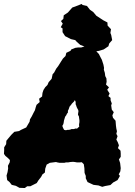

<svg xmlns="http://www.w3.org/2000/svg" viewBox="-50 -923 678 967"><path d="M75 24 48 23 30 13 9 8 -2 -6 -14 -16 -17 -39 -12 -56 -9 -75 -10 -88 -1 -106 0 -117 -11 -128 -23 -138 -30 -148 -29 -167V-181L-19 -197L-18 -214L-9 -225L7 -244L22 -259L46 -263L56 -269L82 -281L99 -310L101 -322L110 -337L119 -355L126 -368L130 -383L134 -395L150 -409L147 -426L162 -437L164 -455L169 -470L178 -484L189 -495L195 -509L210 -526L215 -549L223 -558L233 -577L243 -590L258 -614L267 -628L280 -641L284 -657L305 -667L309 -674L329 -682L344 -684H359L380 -690L396 -683H409L423 -675L431 -669L448 -651L456 -635L463 -622L471 -597L474 -581L473 -572L478 -556L480 -540L486 -528L487 -511L484 -497L499 -483L490 -471L502 -452L496 -439L507 -430V-418L513 -402L510 -392L513 -371L523 -358L516 -342L519 -330L532 -315L534 -290L536 -275L539 -262L536 -249L542 -237L536 -220L543 -207L549 -191L544 -177L557 -164L558 -150V-133L549 -120L555 -102L558 -76L556 -60L548 -45L554 -37L542 -16L520 -4L506 9L479 14L465 18L446 11L421 8L391 -6L382 -25V-37L376 -52L375 -76L372 -96L362 -106L350 -105H338L327 -107L318 -108L304 -107L293 -105H282L274 -103H260H250L239 -105L232 -107L217 -105L201 -103L185 -94L178 -74L176 -54L164 -45L157 -32L143 -14L135 -1L103 15H87ZM282 -267 290 -269H296L303 -270L310 -273H322L331 -276L338 -275L343 -280L349 -285L348 -294L349 -302L350 -308V-318L349 -324L348 -332L347 -338L343 -344V-349L344 -356L345 -362L344 -369L341 -374L338 -380L336 -384L334 -391L331 -398V-404V-410L327 -419L323 -412L318 -407L312 -401L308 -395L301 -387L299 -382L296 -373L292 -365V-356L287 -350L284 -343L278 -335L275 -325L272 -315L271 -307L269 -298L264 -289L266 -283L269 -276L273 -269ZM431 -664 412 -672H398L377 -688L354 -697L337 -712L329 -721L307 -726L278 -741L265 -761V-780L256 -786L266 -804L257 -817L269 -828L271 -846L292 -860L314 -885L344 -896L361 -903L366 -898L388 -893L403 -874L420 -862L435 -844L470 -821L491 -810L492 -794L509 -776L506 -757L510 -747L515 -721L500 -704L496 -690L472 -674L449 -667Z"/></svg>

Font: Winky Rough ExtraBold
Style: Italic
Weight: 800
Italic angle: -8.97852°
Designer: Simon Atzbach
Foundry: typofactur
Version: Version 1.206; ttfautohint (v1.8.4.7-5d5b)